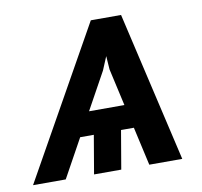

<svg xmlns="http://www.w3.org/2000/svg" viewBox="-108 -602 708 672"><g transform="rotate(-10 246.0 -266.5)"><path d="M267.6 -352.5 73.2 0H-43L256.3 -533.2H343.3ZM370.1 0 291 -352.5 278.3 -533.2H363.8L487.3 0ZM420.9 -220.7 406.7 -136.7H88.4L102.5 -220.7ZM303.2 -191.9 270.5 0H173.8L206.5 -191.9Z"/></g></svg>

Font: Inter Tight Medium
Style: Italic
Weight: 500
Italic angle: -9.39999°
Designer: Rasmus Andersson
Foundry: rsms
Version: Version 3.004